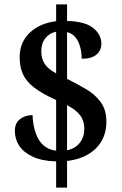

<svg xmlns="http://www.w3.org/2000/svg" viewBox="-20 -780 559 879"><path d="M237 -41Q171 -43 129 -63Q87 -83 67.5 -113.5Q48 -144 48 -180Q48 -217 72 -235Q96 -253 129 -253Q132 -183 158 -140Q184 -97 237 -90V-322Q173 -351 136.5 -379Q100 -407 85 -440.5Q70 -474 70 -517Q70 -587 116.5 -630.5Q163 -674 237 -683V-760H287V-684Q369 -682 406.5 -652Q444 -622 444 -580Q444 -549 421.5 -530Q399 -511 354 -511Q354 -537 347.5 -563Q341 -589 326.5 -608Q312 -627 287 -633V-419Q335 -395 375.5 -371Q416 -347 441.5 -312Q467 -277 467 -223Q467 -148 419 -100.5Q371 -53 287 -43V79H237ZM237 -635Q207 -629 188 -605.5Q169 -582 169 -546Q169 -511 184.5 -487.5Q200 -464 237 -444ZM287 -92Q325 -100 345.5 -126.5Q366 -153 366 -191Q366 -227 347 -252Q328 -277 287 -299Z"/></svg>

Font: Noto Serif Bengali SemiCondensed SemiBold
Style: Regular
Weight: 600
Width: 4
Designer: Juan Bruce, Universal Thirst, Indian Type Foundry and the Monotype Design Team.
Foundry: Monotype Imaging Inc.
Version: Version 2.003; ttfautohint (v1.8.4.7-5d5b)